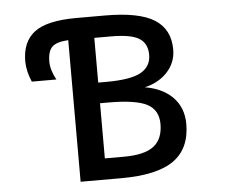

<svg xmlns="http://www.w3.org/2000/svg" viewBox="-52 -795 1103 860"><g transform="rotate(-5 500.0 -365.0)"><path d="M276.4 -635.7Q223.6 -632.8 203.6 -613.3Q183.6 -593.8 183.6 -546.9Q183.6 -509.8 208 -464.8H97.7Q77.1 -511.7 76.2 -557.6Q76.2 -645.5 132.3 -688.5Q188.5 -731.4 322.3 -731.4H449.2Q603.5 -731.4 672.4 -687.5Q741.2 -643.6 741.2 -552.7Q741.2 -493.2 699.2 -449.2Q660.2 -409.2 599.6 -395.5Q676.8 -382.8 722.7 -337.9Q770.5 -290 770.5 -215.8Q770.5 -105.5 695.8 -52.2Q621.1 1 459 1H276.4ZM393.6 -434.6H429.7Q540 -434.6 585.9 -460.4Q631.8 -486.3 631.8 -539.1Q631.8 -589.8 595.2 -612.8Q558.6 -635.7 469.7 -635.7H393.6ZM393.6 -341.8V-93.8H479.5Q572.3 -93.8 613.8 -126Q655.3 -158.2 655.3 -225.6Q655.3 -288.1 605.5 -314.9Q555.7 -341.8 429.7 -341.8Z"/></g></svg>

Font: Gen Shin Gothic Monospace Medium
Style: Regular
Weight: 500
Designer: [Source Han Sans]
Ryoko NISHIZUKA  (kana & ideographs); Paul D. Hunt (Latin, Greek & Cyrillic); Wenlong ZHANG  (bopomofo
Version: Version 1.002.20150607